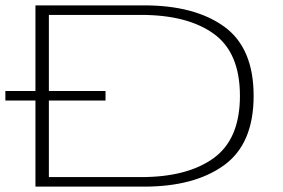

<svg xmlns="http://www.w3.org/2000/svg" viewBox="-57 -695 1054 715"><path d="M-37 -320.5H336V-356H-37ZM75 0H479.5Q667.5 0 777.5 -79.8Q887.5 -159.5 887.5 -338Q887.5 -516.5 778 -595.8Q668.5 -675 479.5 -675H75ZM125 -35.5V-639.5H468Q641.5 -639.5 739 -569.2Q836.5 -499 836.5 -338Q836.5 -177.5 739 -106.5Q641.5 -35.5 468 -35.5Z"/></svg>

Font: Anybody ExtraExpanded ExtraLight
Style: Regular
Weight: 250
Width: 8
Version: Version 1.113;gftools[0.9.25]